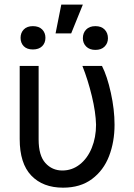

<svg xmlns="http://www.w3.org/2000/svg" viewBox="-20 -823 596 852"><path d="M151.4 -530.3V-204.1Q151.4 -132.8 181.4 -99.6Q211.4 -66.4 256.8 -66.4Q299.8 -66.4 334 -93.3Q368.2 -120.1 387.2 -166.7Q406.2 -213.4 406.2 -269.5Q404.8 -325.2 387.7 -396.2Q370.6 -467.3 345.7 -530.3H432.6Q455.6 -485.4 471.9 -411.1Q488.3 -336.9 488.3 -269.5Q488.3 -193.4 463.9 -130.1Q439.5 -66.9 388.2 -28.6Q336.9 9.8 259.8 9.8Q170.4 9.8 118.9 -43.9Q67.4 -97.7 67.4 -206.1V-530.3ZM252 -802.7H347.7L295.9 -674.8H226.6ZM126 -707Q152.3 -707 167 -692.4Q181.6 -677.7 181.6 -655.3Q181.6 -632.3 167 -617.9Q152.3 -603.5 126 -603.5Q99.6 -603.5 85.4 -617.9Q71.3 -632.3 71.3 -655.3Q71.3 -677.7 85.7 -692.4Q100.1 -707 126 -707ZM403.3 -707Q429.7 -707 444.3 -691.9Q459 -676.8 459 -653.3Q459 -631.3 444.3 -616.5Q429.7 -601.6 403.3 -601.6Q377.4 -601.6 362.5 -616.5Q347.7 -631.3 347.7 -653.3Q347.7 -676.8 362.3 -691.9Q377 -707 403.3 -707Z"/></svg>

Font: Pretendard JP
Style: Regular
Weight: 400
Designer: Base glyphs from Inter by Rasmus Andersson; Hangeul glyphs from Noto Sans CJK(Source Han Sans) by Jang Soo-young and Kan
Foundry: Kil Hyung-jin
Version: Version 1.309